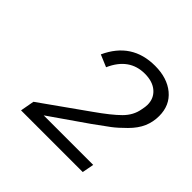

<svg xmlns="http://www.w3.org/2000/svg" viewBox="-109 -801 570 570"><g transform="rotate(45 175.5 -516.5)"><path d="M315 -366 308 -329H49L57 -373L202 -476Q249 -509 272 -532Q295 -555 300 -584Q303 -598 303 -606Q303 -633 284 -649.5Q265 -666 232 -666Q167 -666 137 -598L99 -614Q140 -704 237 -704Q288 -704 319.5 -678Q351 -652 351 -607Q351 -582 341.5 -560Q332 -538 310.5 -516.5Q289 -495 273 -483Q257 -471 225 -448L107 -366Z"/></g></svg>

Font: IBM Plex Sans Light
Style: Italic
Weight: 300
Italic angle: -11.31°
Designer: Mike Abbink, Paul van der Laan, Pieter van Rosmalen
Foundry: Bold Monday
Version: Version 3.0